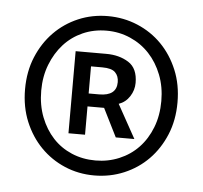

<svg xmlns="http://www.w3.org/2000/svg" viewBox="-38 -752 499 473"><g transform="rotate(5 211.5 -516.0)"><path d="M211 -319Q172 -319 138 -333.5Q104 -348 78.5 -374Q53 -400 38 -436Q23 -472 23 -516Q23 -560 38 -596Q53 -632 78.5 -658Q104 -684 138 -698.5Q172 -713 211 -713Q250 -713 284.5 -698.5Q319 -684 344.5 -658Q370 -632 385 -596Q400 -560 400 -516Q400 -472 385 -436Q370 -400 344.5 -374Q319 -348 284.5 -333.5Q250 -319 211 -319ZM211 -356Q242 -356 269.5 -367.5Q297 -379 317 -400Q337 -421 348.5 -450.5Q360 -480 360 -516Q360 -551 348.5 -580.5Q337 -610 317 -631.5Q297 -653 269.5 -665Q242 -677 211 -677Q179 -677 152 -665Q125 -653 105.5 -631.5Q86 -610 74.5 -580.5Q63 -551 63 -516Q63 -480 74.5 -450.5Q86 -421 105.5 -400Q125 -379 152 -367.5Q179 -356 211 -356ZM139 -417V-620H215Q247 -620 270 -605.5Q293 -591 293 -555Q293 -537 283 -521.5Q273 -506 256 -500L302 -417H256L221 -487H180V-417ZM180 -519H206Q249 -519 249 -553Q249 -568 240 -577Q231 -586 208 -586H180Z"/></g></svg>

Font: Source Sans Pro
Style: Regular
Weight: 400
Designer: Paul D. Hunt
Foundry: Adobe Systems Incorporated
Version: Version 2.021;PS 2.000;hotconv 1.0.86;makeotf.lib2.5.63406